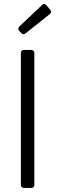

<svg xmlns="http://www.w3.org/2000/svg" viewBox="-20 -926 287 947"><path d="M75.2 -773.4 85 -762.7C91.8 -755.9 98.6 -754.9 106.4 -761.7L225.6 -856.4C233.4 -863.3 234.4 -870.1 227.5 -877.9L210 -899.4C203.1 -907.2 195.3 -909.2 187.5 -901.4L76.2 -795.9C69.3 -789.1 68.4 -780.3 75.2 -773.4ZM98.6 1H133.8C143.6 1 149.4 -4.9 149.4 -14.6V-664.1C149.4 -673.8 143.6 -679.7 133.8 -679.7H98.6C88.9 -679.7 83 -673.8 83 -664.1V-14.6C83 -4.9 88.9 1 98.6 1Z"/></svg>

Font: Ed Sans Neue Light
Style: Regular
Weight: 300
Designer: Stephen Hutchings
Version: Version 1.004;PS 001.004;hotconv 1.0.88;makeotf.lib2.5.64775